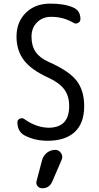

<svg xmlns="http://www.w3.org/2000/svg" viewBox="-20 -760 540 1050"><path d="M210 116.2Q216.8 90.8 236.8 75.2Q256.8 59.6 282.2 59.6Q301.8 59.6 313.5 76.7Q325.2 93.8 317.4 113.3L265.6 233.4Q249 270.5 210 269.5Q195.3 269.5 185.5 257.8Q175.8 246.1 179.7 231.4ZM245.1 -335Q151.4 -377 110.8 -430.7Q70.3 -484.4 70.3 -559.6Q70.3 -639.6 121.1 -689.9Q171.9 -740.2 254.9 -740.2Q332 -740.2 378.9 -719.7Q419.9 -703.1 419.9 -655.3Q419.9 -641.6 407.2 -634.8Q394.5 -627.9 382.8 -634.8Q327.1 -668 259.8 -668Q212.9 -668 182.6 -637.7Q152.3 -607.4 152.3 -559.6Q152.3 -509.8 174.3 -477.1Q196.3 -444.3 245.1 -421.9Q356.4 -373 398.4 -319.3Q440.4 -265.6 440.4 -179.7Q440.4 -85.9 388.7 -38.1Q336.9 9.8 240.2 9.8Q169.9 9.8 114.3 -19.5Q75.2 -41 75.2 -91.8Q75.2 -104.5 87.9 -110.8Q100.6 -117.2 112.3 -109.4Q177.7 -62.5 245.1 -61.5Q358.4 -61.5 358.4 -179.7Q358.4 -234.4 332 -270.5Q305.7 -306.6 245.1 -335Z"/></svg>

Font: Rounded-X Mgen+ 1m regular
Style: Regular
Weight: 400
Designer: [Source Han Sans]
Ryoko NISHIZUKA  (kana & ideographs); Paul D. Hunt (Latin, Greek & Cyrillic); Wenlong ZHANG  (bopomofo
Version: Version 1.059.20150602